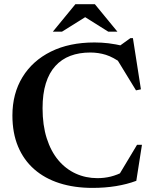

<svg xmlns="http://www.w3.org/2000/svg" viewBox="-20 -904 748 936"><path d="M455 -35.5Q488.5 -35.5 520 -43.2Q551.5 -51 585.5 -69L557.5 -47L648 -198H672L644.5 -22.5Q599 -5.5 545.5 3.2Q492 12 430.5 12Q342 12 270 -11Q198 -34 146.8 -79Q95.5 -124 68 -189.8Q40.5 -255.5 40.5 -341Q40.5 -447.5 89.5 -527.8Q138.5 -608 228.2 -652.5Q318 -697 440.5 -697Q476 -697 509 -693Q542 -689 585.5 -679L549.5 -670.5L615.5 -718H628L667 -468.5L643 -463.5L540 -632L573.5 -595Q532 -625.5 495.8 -636.8Q459.5 -648 420 -648Q366 -648 323 -631.8Q280 -615.5 249.8 -582.2Q219.5 -549 203.5 -497.8Q187.5 -446.5 187.5 -376.5Q187.5 -293.5 207.8 -230Q228 -166.5 264.2 -123.2Q300.5 -80 349.2 -57.8Q398 -35.5 455 -35.5ZM380.5 -829.5H410L282 -749.5H237.5L347.5 -883.5H442.5L552.5 -749.5H508Z"/></svg>

Font: Newsreader 36pt SemiBold
Style: Regular
Weight: 600
Designer: Hugues Gentile
Foundry: Production Type
Version: Version 1.003